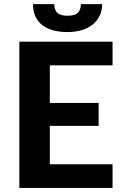

<svg xmlns="http://www.w3.org/2000/svg" viewBox="-20 -932 614 952"><path d="M227 -608V-421.5H469V-308H227V-117.5H538V0H76V-725.5H538V-608ZM315 -773Q276.5 -773 245 -781.2Q213.5 -789.5 191 -806.5Q168.5 -823.5 156 -849.8Q143.5 -876 143.5 -911.5H249Q249 -884 263.5 -869Q278 -854 315 -854Q352 -854 366.5 -869Q381 -884 381 -911.5H486.5Q486.5 -879.5 474 -853.8Q461.5 -828 439 -810Q416.5 -792 384.8 -782.5Q353 -773 315 -773Z"/></svg>

Font: LatoLatin Heavy
Style: Regular
Weight: 800
Designer: Lukasz Dziedzic with Adam Twardoch and Botio Nikoltchev
Foundry: tyPoland Lukasz Dziedzic
Version: Version 2.015; 2015-08-06; http://www.latofonts.com/